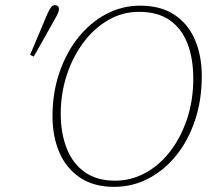

<svg xmlns="http://www.w3.org/2000/svg" viewBox="-20 -712 816 746"><path d="M423 14Q345 14 291.5 -21.5Q238 -57 211 -119Q184 -181 184 -261Q184 -351 210.5 -429Q237 -507 283.5 -565.5Q330 -624 392 -657Q454 -690 524 -690Q605 -690 658 -654.5Q711 -619 737.5 -557.5Q764 -496 764 -416Q764 -324 738 -245.5Q712 -167 665.5 -109Q619 -51 557 -18.5Q495 14 423 14ZM427 -10Q490 -10 545.5 -40.5Q601 -71 642.5 -125.5Q684 -180 707.5 -252Q731 -324 731 -406Q731 -484 708.5 -542.5Q686 -601 639.5 -633.5Q593 -666 520 -666Q456 -666 400.5 -634Q345 -602 303.5 -546Q262 -490 239 -419Q216 -348 216 -270Q216 -195 239 -136Q262 -77 309 -43.5Q356 -10 427 -10ZM97 -499Q114 -539 130.5 -578.5Q147 -618 164 -658Q172 -675 178 -683.5Q184 -692 193 -692Q209 -692 209 -677Q209 -670 205.5 -661.5Q202 -653 191 -634Q171 -598 151 -562.5Q131 -527 111 -492Z"/></svg>

Font: Source Serif 4 SmText ExtraLight
Style: Italic
Weight: 200
Italic angle: -12°
Designer: Frank Grießhammer
Foundry: Adobe
Version: Version 4.005;hotconv 1.1.0;makeotfexe 2.6.0